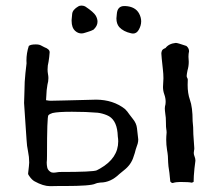

<svg xmlns="http://www.w3.org/2000/svg" viewBox="-20 -653 759 674"><path d="M155.8 0.5Q131.8 0.5 101.1 -16.6Q91.3 -22 82 -36.1Q78.6 -40.5 78.6 -43.5Q82.5 -76.2 82.5 -82.5Q82.5 -102.1 78.4 -121.6Q74.2 -141.1 73.2 -162.6L69.3 -219.7Q64.5 -284.7 64.5 -291.5Q64.5 -301.3 65.2 -312.3Q65.9 -323.2 65.9 -335Q65.9 -365.7 69.3 -396.5L73.2 -430.7L72.8 -440.4Q72.8 -466.3 81.1 -491.7Q87.4 -497.1 105.5 -497.1Q117.7 -497.1 124 -493.4Q130.4 -489.7 135.7 -487.3Q154.3 -480.5 154.3 -469.7Q153.3 -453.1 150.4 -436Q147 -423.3 147 -409.2Q147 -400.9 148.4 -393.3Q149.9 -385.7 149.9 -378.9Q149.9 -367.2 146.5 -355.5Q143.1 -336.4 142.6 -316.4Q142.6 -308.6 141.6 -301.3Q151.9 -299.3 157.2 -299.3Q169.4 -299.3 203.6 -300.3Q237.8 -301.3 271.7 -302Q305.7 -302.7 317.9 -303.2Q377.4 -302.7 418.5 -270.5Q427.2 -262.2 434.1 -251.5Q439.5 -243.7 445.8 -236.3Q459 -220.7 460.9 -202.6Q461.4 -201.2 465.3 -163.6Q465.3 -156.2 463.4 -148.9L456.5 -128.4Q453.6 -115.7 449.2 -104Q440.9 -75.2 415 -55.2L398.9 -42Q368.2 -12.2 332.5 -12.2Q318.8 -10.7 314.9 -8.3Q299.3 0 207 0H183.1Q164.1 0 155.8 0.5ZM167 -46.9Q173.3 -46.9 179.7 -48.1Q186 -49.3 191.4 -49.3Q307.6 -49.3 319.8 -55.2L331.5 -61.5Q395 -97.7 395 -156.7Q395 -165 393.6 -173.3Q393.1 -176.8 393.1 -180.2Q393.1 -183.6 392.6 -187.5Q387.7 -235.4 355.5 -248.5Q338.9 -255.4 322.8 -257.3Q283.7 -260.7 232.4 -260.7Q184.1 -260.7 164.6 -256.3Q154.8 -253.4 149.9 -248.5Q145 -243.7 145 -106.9Q145 -89.8 144 -82.5Q144 -73.7 145.8 -65.2Q147.5 -56.6 156.2 -50.3Q160.6 -46.9 167 -46.9ZM586.9 -10.7H585.4L583 -11.2Q577.6 -14.2 577.6 -17.6Q577.6 -21 574.7 -46.4Q570.3 -73.7 570.3 -82.5Q570.3 -106 566.4 -126.5Q563.5 -144.5 563.5 -162.6Q563.5 -173.8 564.9 -187.5Q564.9 -194.3 563.7 -199.7Q562.5 -205.1 562.5 -223.4Q562.5 -241.7 560.5 -251.5Q558.6 -266.1 558.6 -272L559.1 -278.8Q561.5 -287.1 561.5 -295.4Q561.5 -308.6 556.9 -321.3Q552.2 -334 552.2 -347.7L553.7 -377.9Q553.7 -393.6 551.8 -409.2Q546.4 -458 546.4 -465.3Q546.4 -470.2 548.6 -475.3Q550.8 -480.5 561 -484.4Q572.8 -500 597.2 -502.4Q603.5 -502.4 634.3 -491.7Q643.6 -483.9 643.6 -473.1Q641.6 -463.9 641.6 -454.1L642.6 -436Q642.6 -420.4 638.2 -405.8Q635.3 -391.1 635.3 -386.2Q635.3 -382.8 637.2 -379.6Q639.2 -376.5 639.2 -373.5L638.7 -355Q638.7 -325.2 646.5 -303.2Q656.2 -276.9 656.2 -228Q658.7 -208.5 658.7 -181.6Q658.7 -175.8 662.1 -132.3Q662.1 -127.9 661.1 -124.3Q660.2 -120.6 660.2 -116.2Q660.2 -110.4 663.1 -103.3Q666 -96.2 666 -88.9Q665.5 -87.4 662.6 -61.5Q659.7 -33.2 659.7 -14.6Q657.2 -13.7 655.8 -12.7Q654.3 -11.7 653.3 -11.7Q643.6 -14.2 612.8 -14.2Q597.7 -14.2 586.9 -10.7ZM468.3 -605.5Q475.6 -591.8 475.6 -578.1Q475.6 -563 466.8 -547.9Q459.5 -535.2 446.8 -535.2Q443.8 -535.2 440.4 -536.1Q413.1 -542 398.4 -558.1Q388.7 -569.8 388.7 -587.9V-589.4L389.2 -594.2L389.6 -598.6L390.1 -604Q392.1 -631.8 416.5 -631.8H419.9Q455.1 -629.9 468.3 -605.5ZM279.8 -629.9Q308.6 -610.8 316.4 -597.7Q322.3 -586.9 322.3 -576.7Q322.3 -561.5 307.6 -548.3L305.7 -547.9L303.2 -546.4L296.9 -543.9L288.1 -541L278.8 -538.1Q272 -535.6 266.1 -535.6Q253.9 -535.6 244.1 -544.4Q231.4 -555.7 231.4 -579.6V-583L233.4 -604.5Q234.9 -619.1 255.4 -630.9Q259.3 -633.3 265.6 -633.3H267.6Q275.4 -632.8 279.8 -629.9Z"/></svg>

Font: Kurland
Style: Regular
Weight: 400
Designer: GGBot
Version: 0.22